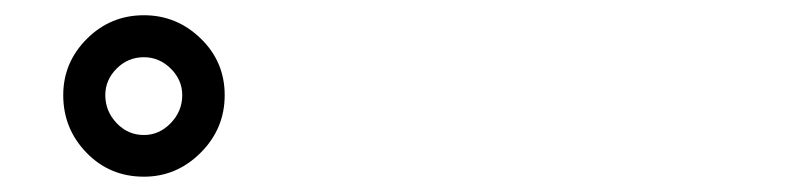

<svg xmlns="http://www.w3.org/2000/svg" viewBox="-20 -831 1040 252"><path d="M168.9 -653.8Q189 -653.8 204.1 -669.4Q219.2 -685.1 219.2 -706.1Q219.2 -726.1 204.1 -741Q189 -755.9 168.9 -755.9Q147.9 -755.9 133.1 -741Q118.2 -726.1 118.2 -706.1Q118.2 -685.1 133.1 -669.4Q147.9 -653.8 168.9 -653.8ZM168.9 -599.1Q124 -599.1 93.5 -630.6Q63 -662.1 63 -706.1Q63 -749 94 -780Q125 -811 168.9 -811Q211.9 -811 243.4 -780.5Q274.9 -750 274.9 -706.1Q274.9 -662.1 243.4 -630.6Q211.9 -599.1 168.9 -599.1Z"/></svg>

Font: LXGW WenKai Screen R
Style: Regular
Weight: 400
Designer: Fontworks Inc.
Version: Version 1.235;May 31, 2022